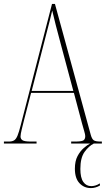

<svg xmlns="http://www.w3.org/2000/svg" viewBox="-22 -734 541 982"><path d="M-2 0V-10H23Q40 -10 50 -16Q60 -22 67.5 -40Q75 -58 84 -94L244 -714H259L442 -45Q448 -23 457.5 -16.5Q467 -10 492 -10H499V0H342V-10H362Q395 -10 404.5 -16Q414 -22 414 -38Q414 -46 408.5 -64Q403 -82 398 -101L356 -259H137L101 -120Q96 -100 89.5 -73.5Q83 -47 83 -36Q83 -23 93.5 -16.5Q104 -10 136 -10H165V0ZM140 -269H353L293 -493Q274 -564 263.5 -604.5Q253 -645 245 -680Q239 -655 232.5 -628.5Q226 -602 213 -553ZM443 228Q408 228 384.5 203Q361 178 361 129Q361 90 374.5 64.5Q388 39 406.5 23Q425 7 439 0H458Q432 13 410.5 43Q389 73 389 130Q389 175 404 196.5Q419 218 445 218Q454 218 465 215Q476 212 489 204V215Q466 228 443 228Z"/></svg>

Font: Noto Serif Display ExtraCondensed Thin
Style: Regular
Weight: 100
Width: 2
Designer: Monotype Design Team
Foundry: Monotype Imaging Inc.
Version: Version 2.009